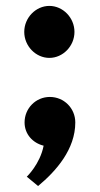

<svg xmlns="http://www.w3.org/2000/svg" viewBox="-20 -494 337 650"><path d="M62.1 -386C62.1 -338 101.1 -298 147.1 -298C193.1 -298 232.1 -338 232.1 -386C232.1 -434 193.1 -474 147.1 -474C101.1 -474 62.1 -434 62.1 -386ZM148.7 -165.8C101.4 -165.8 63.2 -127.5 63.2 -79.5C63.2 -39.8 90.9 -9.8 127.7 -0.8C115.7 61.5 70.7 104.2 70.7 104.2L108.9 135.8C170.4 84.8 234.9 11.2 234.9 -79.5C234.9 -127.5 196.7 -165.8 148.7 -165.8Z"/></svg>

Font: Sztylet
Style: Bd
Weight: 700
Foundry: Cannot Into Space Fonts, PlusOne Fonts
Version: Version 0.12